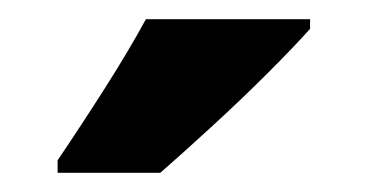

<svg xmlns="http://www.w3.org/2000/svg" viewBox="-20 -786 383 200"><path d="M303 -756Q287 -738 259.5 -710.5Q232 -683 201.5 -655Q171 -627 147 -606H40V-619Q65 -656 89.5 -694.5Q114 -733 132 -766H303Z"/></svg>

Font: Noto Sans Sinhala Condensed ExtraBold
Style: Regular
Weight: 800
Width: 3
Designer: Jelle Bosma - Monotype Design Team
Foundry: Monotype Imaging Inc.
Version: Version 2.006; ttfautohint (v1.8.4.7-5d5b)